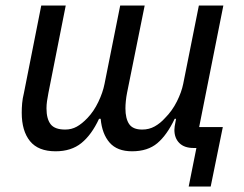

<svg xmlns="http://www.w3.org/2000/svg" viewBox="-20 -538 888 698"><path d="M694 0H684Q650 0 632 -18Q614 -36 614 -66Q614 -71 615 -78.5Q616 -86 618 -95L620 -106H615Q587 -47 552 -17.5Q517 12 460 12Q406 12 378.5 -19.5Q351 -51 346 -106H340Q313 -48 276 -18Q239 12 182 12Q119 12 89 -25Q59 -62 59 -128Q59 -145 60.5 -162.5Q62 -180 67 -200L130 -518H219L156 -200Q153 -185 151 -171Q149 -157 149 -144Q149 -106 164 -86.5Q179 -67 217 -67Q240 -67 259 -77.5Q278 -88 298 -109Q321 -133 337.5 -167.5Q354 -202 360 -233L417 -518H506L442 -201Q439 -186 437.5 -171Q436 -156 436 -144Q436 -107 449.5 -87Q463 -67 497 -67Q522 -67 542.5 -78.5Q563 -90 580 -109Q606 -135 623 -169Q640 -203 646 -233L703 -518H792L704 -76H790L746 140H666Z"/></svg>

Font: IBM Plex Sans Text
Style: Italic
Weight: 450
Italic angle: -11°
Designer: Mike Abbink, Paul van der Laan, Pieter van Rosmalen
Foundry: Bold Monday
Version: Version 3.005